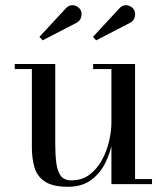

<svg xmlns="http://www.w3.org/2000/svg" viewBox="-20 -705 638 735"><path d="M240 10Q182 10 152.2 -9.8Q122.5 -29.5 112.2 -63.5Q102 -97.5 102 -141V-440.5H36.5V-460H191.5V-155.5Q191.5 -113.5 195.5 -81.8Q199.5 -50 212.5 -32.2Q225.5 -14.5 253 -14.5Q293.5 -14.5 322.8 -36.5Q352 -58.5 370.5 -92.8Q389 -127 397.8 -165.2Q406.5 -203.5 406.5 -235.5L418 -238Q418 -205 410.2 -162.8Q402.5 -120.5 383 -81Q363.5 -41.5 328.8 -15.8Q294 10 240 10ZM406.5 0V-440.5H336.5V-460H497V-19.5H562V0ZM143 -550.5 131 -564 232 -673Q241.5 -683.5 252.8 -684.8Q264 -686 273.5 -681Q283 -676 288 -667.5Q292.5 -659.5 292.2 -649.5Q292 -639.5 287.2 -631.2Q282.5 -623 274.5 -618.5ZM348 -550.5 336 -564 437 -673Q446.5 -683.5 457.8 -684.8Q469 -686 478.5 -681Q488 -676 493 -667.5Q497.5 -659.5 497.2 -649.5Q497 -639.5 492.2 -631.2Q487.5 -623 479.5 -618.5Z"/></svg>

Font: Bodoni Moda 11pt
Style: Regular
Weight: 400
Version: Version 2.004